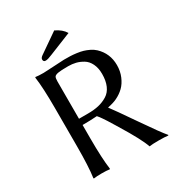

<svg xmlns="http://www.w3.org/2000/svg" viewBox="-193 -942 986 1067"><g transform="rotate(-30 300.0 -408.5)"><path d="M316 -820Q359 -800 378 -768L234 -710Q206 -698 192 -698Q177 -698 177 -713Q177 -724 192 -734ZM190 -286V-200Q190 -71 200 0L198 3Q180 0 147 0Q114 0 96 3L94 0Q104 -68 104 -200V-445Q104 -574 94 -645L96 -648Q114 -645 147 -645Q163 -645 216.5 -648.5Q270 -652 282 -652Q305 -652 321.5 -651.5Q338 -651 361 -648Q384 -645 401 -640Q418 -635 436.5 -626Q455 -617 469 -604Q522 -554 522 -479Q522 -440 508 -407Q494 -374 472.5 -353Q451 -332 422 -318Q400 -307 361 -299Q385 -268 466 -150Q547 -32 575 0L573 3Q553 0 513 0Q472 0 453 3Q435 -51 358 -176Q353 -184 340 -205.5Q327 -227 320.5 -237Q314 -247 303.5 -262.5Q293 -278 283 -289Q241 -286 190 -286ZM283 -609Q236 -609 218 -605.5Q200 -602 195 -594.5Q190 -587 190 -565V-326H248Q287 -326 317 -333Q347 -340 373 -356Q399 -372 412.5 -403Q426 -434 426 -478Q426 -516 412.5 -543.5Q399 -571 376.5 -584.5Q354 -598 331.5 -603.5Q309 -609 283 -609Z"/></g></svg>

Font: Libertinus Sans
Style: Regular
Weight: 400
Designer: Philipp H. Poll
Foundry: Khaled Hosny
Version: Version 6.1